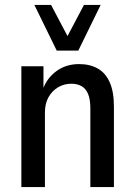

<svg xmlns="http://www.w3.org/2000/svg" viewBox="-20 -762 549 782"><path d="M67 0V-492H157V-399H155Q171 -444 210 -472.5Q249 -501 302 -501Q346 -501 378 -483Q410 -465 427 -426.5Q444 -388 444 -328V0H348V-320Q348 -358 338.5 -380Q329 -402 311.5 -411.5Q294 -421 271 -421Q241 -421 216.5 -406.5Q192 -392 177.5 -366Q163 -340 163 -304V0ZM211 -556 120 -742H188L255 -615L322 -742H390L299 -556Z"/></svg>

Font: Nunito Sans 10pt Condensed SemiBold
Style: Regular
Weight: 600
Width: 3
Designer: Vernon Adams
Foundry: Vernon Adams
Version: Version 3.101;gftools[0.9.27]